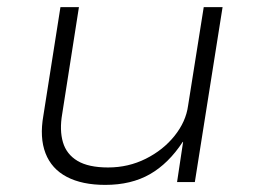

<svg xmlns="http://www.w3.org/2000/svg" viewBox="-20 -512 719 540"><path d="M276 8Q211 8 168 -14.5Q125 -37 108 -81Q91 -125 102 -187L150 -492H202L155 -192Q147 -146 157 -112Q167 -78 198 -59.5Q229 -41 284 -41Q341 -41 390 -65.5Q439 -90 471 -130Q503 -170 509 -215L553 -492H606L528 0H478L495 -113H494Q454 -52 401.5 -22Q349 8 276 8Z"/></svg>

Font: Nunito Sans 7pt SemiExpanded ExtraLight
Style: Italic
Weight: 250
Width: 6
Italic angle: -9°
Designer: Vernon Adams
Foundry: Vernon Adams
Version: Version 3.101;gftools[0.9.27]